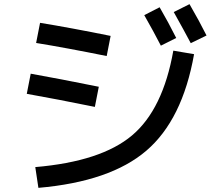

<svg xmlns="http://www.w3.org/2000/svg" viewBox="-20 -860 1040 925"><path d="M815 -616 915 -599Q859 -283 685 -134Q511 15 165 45L150 -55Q467 -82 616 -207.5Q765 -333 815 -616ZM675 -787 749 -825Q791 -753 829 -677L755 -640Q719 -710 675 -787ZM817 -802 893 -840Q940 -759 975 -689L899 -652Q869 -709 817 -802ZM128 -505Q263 -481 456 -442L437 -345Q255 -382 109 -408ZM173 -750Q315 -727 513 -687L494 -590Q296 -630 154 -653Z"/></svg>

Font: Mplus 1p Medium
Style: Regular
Weight: 500
Version: Version 1.061